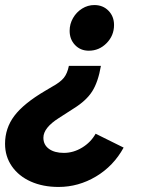

<svg xmlns="http://www.w3.org/2000/svg" viewBox="-36 -522 582 761"><path d="M338 -502Q372 -502 394 -479.5Q416 -457 416 -423Q416 -381 386.5 -351Q357 -321 316 -321Q283 -321 261.5 -343.5Q240 -366 240 -400Q240 -427 253.5 -450.5Q267 -474 289.5 -488Q312 -502 338 -502ZM364 -261Q353 -197 329.5 -160Q306 -123 256 -92L197 -54Q167 -35 151.5 -15.5Q136 4 136 24Q136 52 158 68Q180 84 217 84Q255 84 289.5 63Q324 42 343 8L454 63Q414 136 344.5 177.5Q275 219 196 219Q134 219 86 197.5Q38 176 11 137Q-16 98 -16 48Q-16 -14 21 -63Q58 -112 143 -162L170 -178Q203 -196 217 -213.5Q231 -231 237 -261Z"/></svg>

Font: Red Hat Text
Style: Italic
Weight: 300
Italic angle: -12°
Designer: Pentagram, MCKL
Foundry: Pentagram, MCKL
Version: Version 1.023